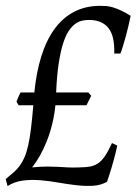

<svg xmlns="http://www.w3.org/2000/svg" viewBox="-41 -623 468 658"><path d="M255.4 -262.2H148.9Q145.5 -228.5 137.9 -197.8Q130.4 -167 119.6 -139.9Q108.9 -112.8 95.9 -89.8Q83 -66.9 69.3 -49.3Q99.6 -52.2 119.6 -52.2Q139.6 -52.2 156.5 -51.3Q173.3 -50.3 190.7 -49.3Q208 -48.3 232.4 -49.3Q252.9 -49.8 267.6 -52.2Q282.2 -54.7 294.7 -63Q307.1 -71.3 318.4 -87.6Q329.6 -104 342.8 -132.8L360.8 -124Q356.4 -103 351.3 -83.7Q346.2 -64.5 341.3 -48.1Q336.4 -31.7 332.3 -19.5Q328.1 -7.3 325.7 0Q304.2 12.2 277.3 13.7Q250.5 15.1 220.5 11.7Q190.4 8.3 158.9 2.7Q127.4 -2.9 96.7 -5.4Q65.9 -7.8 37.4 -4.2Q8.8 -0.5 -15.1 14.6L-21.5 -9.3Q-6.3 -21.5 5.6 -32.2Q17.6 -43 26.9 -55.4Q36.1 -67.9 43.2 -84.5Q50.3 -101.1 55.7 -125Q61 -148.9 65.2 -182.4Q69.3 -215.8 73.2 -262.2H22.9L15.6 -274.4Q18.1 -281.7 21.7 -290Q25.4 -298.3 29.3 -306.2H76.7Q83.5 -375.5 100.8 -430.7Q118.2 -485.8 146.2 -524.2Q174.3 -562.5 213.4 -582.8Q252.4 -603 302.7 -603Q314.5 -603 325 -602.1Q335.4 -601.1 347.2 -597.4Q358.9 -593.8 373.3 -587.2Q387.7 -580.6 406.7 -568.8Q404.3 -556.2 400.1 -538.1Q396 -520 390.9 -501.2Q385.7 -482.4 380.6 -465.6Q375.5 -448.7 371.6 -439.5H350.6Q352.5 -500 330.3 -527.3Q308.1 -554.7 263.7 -554.7Q252 -554.7 240 -552Q228 -549.3 216.3 -540.8Q204.6 -532.2 193.8 -515.9Q183.1 -499.5 174.6 -471.9Q166 -444.3 159.9 -403.6Q153.8 -362.8 151.4 -306.2H261.7L271.5 -294.9Z"/></svg>

Font: GentiumAlt
Style: Italic
Weight: 400
Italic angle: -7°
Designer: J. Victor Gaultney
Version: Version 1.02; 2005; OFL release